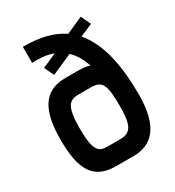

<svg xmlns="http://www.w3.org/2000/svg" viewBox="-187 -893 913 1002"><g transform="rotate(-30 269.5 -391.5)"><path d="M150 -264C150 -398 177 -422 232 -422H307C375 -422 390 -392 390 -264C390 -159 376 -111 307 -111H232C180 -111 150 -122 150 -264ZM34 -264C34 -85 80 0 217 0H321C428 0 506 -65 506 -264C506 -393 492 -567 398 -676L474 -709L446 -768L345 -723C287 -763 212 -783 106 -783V-686C147 -688 194 -686 233 -670L147 -632L174 -574L299 -629C330 -599 351 -560 363 -520C347 -531 295 -531 289 -531H217C82 -531 34 -434 34 -264Z"/></g></svg>

Font: Exo
Style: Demi Bold
Weight: 600
Designer: Natanael Gama
Version: Version 1.00